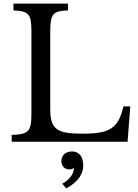

<svg xmlns="http://www.w3.org/2000/svg" viewBox="-20 -790 767 1070"><path d="M691 0H45V-38C139 -41 155 -58 155 -152V-618C155 -711 141 -728 55 -732V-770H359V-732C273 -729 260 -712 260 -611V-180C260 -68 300 -45 438 -45C591 -45 639 -73 668 -197H706ZM327 234 349 260C418 223 444 176 444 133C444 83 421 54 381 54C346 54 322 76 322 107C322 135 340 154 366 154C377 154 386 151 392 146C392 175 372 209 327 234Z"/></svg>

Font: Libre Baskerville
Style: Regular
Weight: 400
Designer: Pablo Impallari, Rodrigo Fuenzalida
Foundry: Pablo Impallari, Rodrigo Fuenzalida
Version: Version 1.051;Glyphs 3.2.3 (3260)